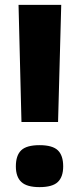

<svg xmlns="http://www.w3.org/2000/svg" viewBox="-20 -760 324 787"><path d="M68 -260 56 -740H231L218 -260ZM45 -78Q45 -123 67 -144Q89 -165 142 -165Q195 -165 217 -144Q239 -123 239 -78Q239 -35 217 -14Q195 7 142 7Q90 7 67.5 -14Q45 -35 45 -78Z"/></svg>

Font: Georama SemiExpanded
Style: Bold
Weight: 700
Width: 6
Designer: Jean-Baptiste Levee
Foundry: Production Type
Version: Version 1.001